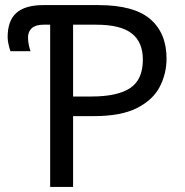

<svg xmlns="http://www.w3.org/2000/svg" viewBox="-20 -734 725 754"><path d="M177 0V-637H151Q120 -637 105 -623.5Q90 -610 90 -587Q90 -571 93.5 -555.5Q97 -540 100 -533H21Q17 -544 13.5 -560Q10 -576 10 -588Q10 -653 44.5 -683.5Q79 -714 151 -714H366Q506 -714 570 -659Q634 -604 634 -504Q634 -445 607.5 -393.5Q581 -342 518.5 -310Q456 -278 349 -278H267V0ZM339 -355Q441 -355 491 -388Q541 -421 541 -500Q541 -569 497 -603Q453 -637 358 -637H267V-355Z"/></svg>

Font: RS Noto Sans
Style: Regular
Weight: 400
Designer: Monotype Design Team
Foundry: Monotype Imaging Inc.
Version: Version 3.10